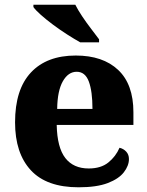

<svg xmlns="http://www.w3.org/2000/svg" viewBox="-20 -786 626 816"><path d="M314 10Q178 10 111 -62.5Q44 -135 44 -266Q44 -406 111.5 -478Q179 -550 302 -550Q417 -550 482 -489Q547 -428 547 -309V-255H221Q223 -159 257.5 -114.5Q292 -70 357 -70Q409 -70 440.5 -95.5Q472 -121 488 -158Q505 -154 516.5 -141.5Q528 -129 528 -110Q528 -82 506.5 -54Q485 -26 438 -8Q391 10 314 10ZM373 -323Q373 -398 357.5 -439.5Q342 -481 306 -481Q270 -481 247 -440.5Q224 -400 223 -323ZM321 -606Q296 -620 265.5 -639.5Q235 -659 205.5 -681Q176 -703 153.5 -723Q131 -743 122 -756V-766H300Q311 -744 329 -717Q347 -690 367 -664Q387 -638 401 -619V-606Z"/></svg>

Font: Noto Rashi Hebrew ExtraBold
Style: Regular
Weight: 800
Version: Version 1.006